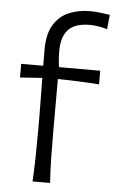

<svg xmlns="http://www.w3.org/2000/svg" viewBox="-53 -782 497 819"><g transform="rotate(5 195.0 -372.5)"><path d="M118 0Q121 -55.5 122 -107Q123 -158.5 123 -219.5V-268.5Q123 -308 122.2 -351.2Q121.5 -394.5 121 -443.5L26 -437V-495.5H120.5Q120.5 -512 120.2 -529.2Q120 -546.5 120 -564.5Q120 -632.5 144.8 -672Q169.5 -711.5 210.2 -728.2Q251 -745 299 -745Q320 -745 344.8 -742Q369.5 -739 384.5 -736.5L378 -674.5Q362.5 -679.5 341.8 -683Q321 -686.5 304 -686.5Q240.5 -686.5 211.8 -656.2Q183 -626 183 -564.5Q183 -546 184.5 -525Q186 -504 188.5 -495.5H364.5V-437Q319 -440.5 275 -442.2Q231 -444 187.5 -444.5V-219.5Q187.5 -158.5 188.5 -107Q189.5 -55.5 193 0Z"/></g></svg>

Font: Commissioner Flair Light
Style: Regular
Weight: 300
Designer: Kostas Bartsokas
Foundry: Kostas Bartsokas
Version: Version 1.000; ttfautohint (v1.8.3)